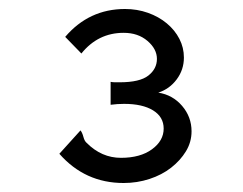

<svg xmlns="http://www.w3.org/2000/svg" viewBox="-20 -658 540 427"><path d="M258 -638Q285 -638 309 -629.5Q333 -621 351 -606Q369 -591 379 -571.5Q389 -552 389 -530Q389 -503 373 -481.5Q357 -460 332 -452Q364 -447 385 -422.5Q406 -398 406 -366Q406 -342 393.5 -321.5Q381 -301 360.5 -285Q340 -269 312.5 -260Q285 -251 255 -251Q169 -251 112 -316L159 -368Q163 -363 165.5 -353.5Q168 -344 173 -340Q206 -307 249 -307Q292 -307 318 -326Q344 -345 344 -372Q344 -398 320.5 -412.5Q297 -427 256 -427Q248 -427 241 -426.5Q234 -426 226 -425V-476Q231 -475 236 -475Q241 -475 246 -475Q291 -475 310 -490Q329 -505 329 -527Q329 -549 308 -567Q287 -585 255 -585Q198 -585 161 -539L125 -576Q178 -638 258 -638Z"/></svg>

Font: InconsolataGo
Style: Regular
Weight: 400
Designer: Raph Levien, Kirill Tkachev
Foundry: Cyreal
Version: Version 1.013